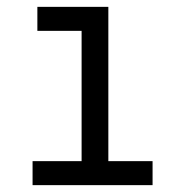

<svg xmlns="http://www.w3.org/2000/svg" viewBox="-20 -540 540 560"><path d="M75 0V-70H218V-450H89V-520H296V-70H425V0Z"/></svg>

Font: Iosevka Custom
Style: Regular
Weight: 400
Monospace: yes
Designer: Belleve Invis
Foundry: Belleve Invis
Version: Version 32.5.0; ttfautohint (v1.8.4)